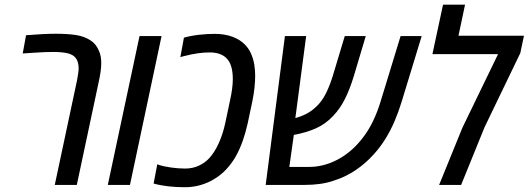

<svg xmlns="http://www.w3.org/2000/svg" viewBox="-20 -783 2239 813"><path d="M211.9 0 306.2 -442.9Q308.6 -456.5 310.8 -470.5Q313 -484.4 313 -494.1Q313 -507.8 309.6 -519.5Q306.2 -531.2 299.3 -539.1Q294.9 -544.4 288.1 -548.6Q281.2 -552.7 272.9 -555.7Q260.3 -559.6 241.9 -561.3Q223.6 -563 208 -563Q189.5 -563 168.9 -562.3Q148.4 -561.5 125.2 -559.8Q102.1 -558.1 76.2 -556.6L90.3 -633.8Q127 -636.7 157.5 -638.4Q188 -640.1 214.8 -640.1Q265.6 -640.1 301 -634.8Q336.4 -629.4 362.8 -612.3Q375 -604.5 383.5 -594Q392.1 -583.5 397.5 -570.8Q403.8 -558.6 406.2 -544.7Q408.7 -530.8 408.7 -516.1Q408.7 -500.5 406.2 -481.4Q403.8 -462.4 398.9 -440.4L305.2 0Z M436.5 0 570.8 -630.4H664.1L530.3 0Z M763.2 9.8Q725.1 9.8 691.7 5.9Q658.2 2 630.4 -5.9L646 -87.4Q647.9 -86.4 650.6 -85.7Q653.3 -85 656.2 -83.5Q674.3 -78.1 704.1 -73.7Q733.9 -69.3 764.2 -69.3Q795.4 -69.3 821.5 -81.3Q847.7 -93.3 865.7 -112.8Q888.7 -137.7 906.5 -177.2Q924.3 -216.8 934.1 -263.2L953.6 -355.5Q959.5 -381.8 962.6 -405Q965.8 -428.2 965.8 -447.8Q965.8 -474.6 960.7 -495.4Q955.6 -516.1 944.3 -530.8Q932.6 -545.4 913.6 -553.2Q894.5 -561 868.2 -561Q842.3 -561 815.9 -557.1Q789.6 -553.2 759.3 -545.4Q753.9 -543.9 750.2 -543Q746.6 -542 743.7 -541L758.8 -623.5Q788.1 -631.8 822.5 -635.7Q856.9 -639.6 889.2 -639.6Q930.7 -639.6 963.4 -627.7Q996.1 -615.7 1016.6 -594.7Q1032.7 -578.6 1042.5 -557.1Q1052.2 -535.6 1056.6 -510.3Q1060.5 -486.3 1060.5 -462.9Q1060.5 -439 1057.6 -411.1Q1054.7 -383.3 1048.3 -353L1028.8 -260.7Q1020 -221.2 1007.8 -186.5Q995.6 -151.9 978.5 -121.1Q961.9 -91.8 938.7 -66.7Q915.5 -41.5 886.2 -24.4Q861.3 -8.8 829.3 0.5Q797.4 9.8 763.2 9.8Z M1105 0 1186.5 -630.4H1276.4L1226.6 -252.4L1205.6 -290.5Q1211.9 -286.1 1217.8 -283.9Q1223.6 -281.7 1228 -282.2Q1257.8 -290.5 1278.8 -301.8Q1299.8 -313 1318.8 -331.1Q1342.8 -353 1359.9 -387.2Q1377 -421.4 1390.1 -464.8L1439.9 -630.4H1528.8L1478 -460Q1460.9 -404.3 1440.4 -363.5Q1419.9 -322.8 1390.6 -292Q1358.4 -257.8 1318.1 -239.7Q1277.8 -221.7 1225.1 -211.9Q1218.8 -211.9 1213.4 -211.9Q1208 -211.9 1202.1 -212.4Q1196.3 -212.9 1188 -215.3L1230 -253.4L1205.1 -76.2H1288.6Q1351.1 -76.2 1409.9 -107.4Q1468.8 -138.7 1513.2 -195.8Q1539.1 -228 1558.8 -268.8Q1578.6 -309.6 1592.3 -355.5L1676.3 -630.4H1765.6L1680.7 -352.1Q1667.5 -309.1 1650.4 -269Q1633.3 -229 1611.1 -193.6Q1588.9 -158.2 1562.5 -129.4Q1527.8 -90.8 1485.8 -62.5Q1443.8 -34.2 1396 -19Q1367.2 -8.8 1335.9 -4.4Q1304.7 0 1270.5 0Z M1839.4 0 1938 -242.2 2088.9 -553.7H1811L1856 -763.2H1949.2L1921.4 -631.8H2198.7L2183.1 -558.1L2031.7 -244.1L1932.6 0Z"/></svg>

Font: Open Sans SemiCondensed Medium
Style: Italic
Weight: 500
Width: 4
Italic angle: -12°
Designer: Monotype Design Team
Foundry: Monotype Imaging Inc.
Version: Version 3.000